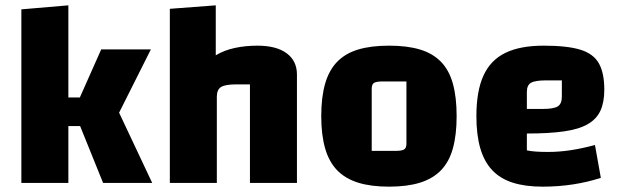

<svg xmlns="http://www.w3.org/2000/svg" viewBox="-20 -685 2330 719"><path d="M280 -213H236V0H60V-650L236 -665V-320H279L359 -500H545L426 -263L550 0H366Z M616 0V-652L788 -665V-478Q820 -497 859.5 -505.5Q899 -514 944 -514Q1015 -514 1053.5 -485.5Q1092 -457 1092 -406V0H916V-369H865Q823 -369 807.5 -359Q792 -349 792 -323V0Z M1437 14Q1369 14 1321 -1Q1273 -16 1242.5 -47.5Q1212 -79 1197.5 -129.5Q1183 -180 1183 -250Q1183 -321 1197.5 -371.5Q1212 -422 1242.5 -453.5Q1273 -485 1321 -499.5Q1369 -514 1437 -514Q1505 -514 1553 -499.5Q1601 -485 1631.5 -453.5Q1662 -422 1676 -371.5Q1690 -321 1690 -250Q1690 -180 1676 -129.5Q1662 -79 1631.5 -47.5Q1601 -16 1553 -1Q1505 14 1437 14ZM1372 -120H1461Q1485 -120 1493.5 -125.5Q1502 -131 1502 -147V-380H1413Q1389 -380 1380.5 -374.5Q1372 -369 1372 -353Z M2012 14Q1947 14 1900 -1Q1853 -16 1823 -48Q1793 -80 1778.5 -130Q1764 -180 1764 -250Q1764 -344 1790.5 -402Q1817 -460 1872.5 -487Q1928 -514 2016 -514Q2104 -514 2153 -499Q2202 -484 2222.5 -448Q2243 -412 2243 -349Q2243 -302 2228.5 -270.5Q2214 -239 2181 -220Q2148 -201 2092 -193Q2036 -185 1953 -185H1923V-277H2012Q2053 -277 2068.5 -286.5Q2084 -296 2084 -323V-384H2025Q1984 -384 1968.5 -375Q1953 -366 1953 -341V-122Q1978 -116 2032 -116Q2074 -116 2117 -122.5Q2160 -129 2208 -142L2230 -19Q2181 -3 2126 5.5Q2071 14 2012 14Z"/></svg>

Font: Changa ExtraLight
Style: Bold
Weight: 700
Version: Version 3.002; ttfautohint (v1.8.2)